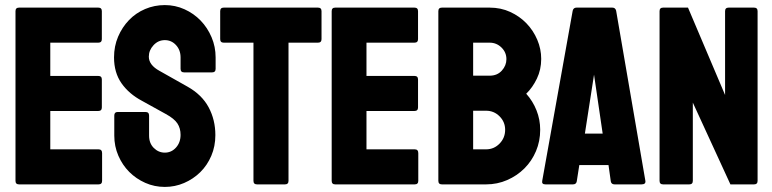

<svg xmlns="http://www.w3.org/2000/svg" viewBox="-20 -726 3040 756"><path d="M55 0Q41 0 41 -14V-682Q41 -696 55 -696H367Q381 -696 381 -682V-572Q381 -558 367 -558H178V-427H367Q381 -427 381 -413V-303Q381 -289 367 -289H178V-138H368Q382 -138 382 -123V-14Q382 0 368 0Z M629 -706Q670 -706 706.5 -689.5Q743 -673 770 -645Q797 -617 813 -579.5Q829 -542 829 -500V-455Q829 -441 815 -441H705Q691 -441 691 -455V-500Q691 -529 673 -548.5Q655 -568 629 -568Q603 -568 584.5 -548Q566 -528 566 -503Q566 -470 608 -447L718 -385Q775 -353 801.5 -303.5Q828 -254 828 -194Q828 -150 812 -112.5Q796 -75 768.5 -48Q741 -21 705 -5.5Q669 10 629 10Q588 10 552 -6Q516 -22 489 -49Q462 -76 446 -113Q430 -150 430 -192V-271Q430 -285 443 -285H553Q567 -285 567 -271V-192Q567 -162 585.5 -143.5Q604 -125 629 -125Q655 -125 673 -145Q691 -165 691 -195Q691 -221 678.5 -240Q666 -259 633 -277L539 -329Q488 -356 458.5 -398Q429 -440 429 -500Q429 -544 445 -581.5Q461 -619 488 -647Q515 -675 551.5 -690.5Q588 -706 629 -706Z M992 0Q978 0 978 -14V-558H861Q847 -558 847 -572V-682Q847 -696 861 -696H1232Q1246 -696 1246 -682V-572Q1246 -558 1232 -558H1116V-14Q1116 0 1102 0Z M1300 0Q1286 0 1286 -14V-682Q1286 -696 1300 -696H1612Q1626 -696 1626 -682V-572Q1626 -558 1612 -558H1423V-427H1612Q1626 -427 1626 -413V-303Q1626 -289 1612 -289H1423V-138H1613Q1627 -138 1627 -123V-14Q1627 0 1613 0Z M1843 -138H1894Q1925 -138 1947 -160.5Q1969 -183 1969 -215Q1969 -246 1947 -268Q1925 -290 1894 -290H1843ZM1843 -428H1908Q1938 -428 1956 -448Q1974 -468 1974 -493Q1974 -520 1954.5 -539Q1935 -558 1908 -558H1843ZM1720 0Q1706 0 1706 -14V-682Q1706 -696 1720 -696H1908Q1952 -696 1989 -679Q2026 -662 2053 -634Q2080 -606 2095.5 -569.5Q2111 -533 2111 -494Q2111 -452 2094 -416.5Q2077 -381 2052 -357Q2078 -328 2092.5 -291.5Q2107 -255 2107 -215Q2107 -170 2090.5 -131Q2074 -92 2045 -63Q2016 -34 1977 -17Q1938 0 1894 0Z M2283 -200H2353L2319 -432ZM2128 0Q2112 0 2115 -14L2235 -684Q2238 -696 2250 -696H2391Q2403 -696 2406 -684L2521 -15Q2524 0 2506 0H2400Q2387 0 2385 -12L2376 -76H2261L2251 -12Q2249 0 2236 0Z M2591 0Q2577 0 2577 -14V-682Q2577 -696 2591 -696H2689L2835 -352V-682Q2835 -696 2849 -696H2949Q2963 -696 2963 -682V-14Q2963 0 2949 0H2856L2708 -322V-14Q2708 0 2694 0Z"/></svg>

Font: AL Dynamic
Style: Bold
Weight: 700
Version: Version 1.000; ttfautohint (v1.8.2) -l 8 -r 50 -G 200 -x 14 